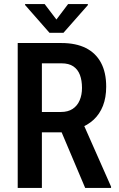

<svg xmlns="http://www.w3.org/2000/svg" viewBox="-20 -922 583 942"><path d="M66.9 -710.9H281.7Q352.1 -710.9 400.9 -686.5Q449.7 -662.1 475.3 -614.5Q501 -566.9 501 -496.6Q501 -443.4 485.1 -402.8Q469.2 -362.3 439.5 -334.7Q409.7 -307.1 367.7 -292L333 -272.9H151.4L150.9 -372.6H278.8Q313.5 -372.6 336.4 -387.7Q359.4 -402.8 370.8 -429.7Q382.3 -456.5 382.3 -490.7Q382.3 -527.3 372.1 -554.4Q361.8 -581.5 339.8 -596.4Q317.9 -611.3 281.7 -611.3H185.5V0H66.9ZM397.9 0 262.7 -319.3 386.2 -319.8 524.9 -6.3V0ZM199.2 -901.9 256.8 -826.2 314 -901.9H411.1V-897L291.5 -761.2H222.7L103 -897.5V-901.9Z"/></svg>

Font: Roboto Condensed Medium
Style: Regular
Weight: 500
Designer: Christian Robertson
Foundry: Google
Version: Version 3.0